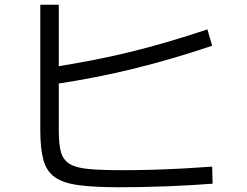

<svg xmlns="http://www.w3.org/2000/svg" viewBox="-20 -772 1040 810"><path d="M483 18Q377 18 311 9Q245 0 210.5 -25Q176 -50 163 -97.5Q150 -145 150 -222V-752H228V-220Q228 -164 237 -131Q246 -98 273 -81Q300 -64 353.5 -59Q407 -54 498 -54Q560 -54 627 -56Q694 -58 758 -61.5Q822 -65 875 -69L877 3Q836 6 786.5 9Q737 12 684 14Q631 16 579.5 17Q528 18 483 18ZM199 -488Q287 -502 367.5 -517.5Q448 -533 526 -552Q604 -571 684.5 -594.5Q765 -618 855 -648L875 -579Q706 -522 545.5 -482.5Q385 -443 211 -417Z"/></svg>

Font: M PLUS 1
Style: Regular
Weight: 400
Designer: Coji Morishita
Foundry: UNDERFOREST DESIGN
Version: Version 1.001